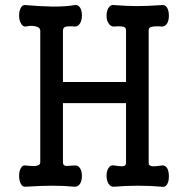

<svg xmlns="http://www.w3.org/2000/svg" viewBox="-20 -739 742 761"><path d="M139.6 -616.2V-95.7Q139.6 -83 120.1 -81.1Q106.4 -80.1 82 -83Q69.3 -85.9 62.5 -72.3Q55.7 -60.5 55.7 -42Q55.7 -23.4 62.5 -10.7Q69.3 2.9 82 1Q144.5 -2.9 186.5 -2.9Q234.4 -2.9 275.4 1Q289.1 2 297.9 -11.7Q304.7 -24.4 304.7 -42Q304.7 -59.6 297.9 -71.3Q289.1 -85 275.4 -83H267.6Q246.1 -80.1 239.3 -82Q229.5 -84 229.5 -95.7V-330.1H479.5V-91.8Q478.5 -81.1 466.8 -80.1Q458 -79.1 433.6 -83Q418.9 -86.9 410.2 -73.2Q402.3 -61.5 402.3 -43Q402.3 -23.4 410.2 -10.7Q418.9 2.9 433.6 1Q477.5 -2.9 527.3 -2.9Q577.1 -2.9 620.1 1Q633.8 4.9 642.6 -8.8Q649.4 -20.5 649.4 -40Q649.4 -59.6 642.6 -72.3Q633.8 -85.9 620.1 -83Q595.7 -79.1 584 -80.1Q569.3 -82 569.3 -91.8V-619.1Q569.3 -629.9 581.1 -632.8Q587.9 -634.8 609.4 -634.8L620.1 -633.8Q633.8 -632.8 642.6 -646.5Q649.4 -658.2 649.4 -676.8Q649.4 -695.3 642.6 -708Q633.8 -721.7 620.1 -718.8Q562.5 -714.8 523.4 -714.8Q485.4 -714.8 433.6 -718.8Q418.9 -721.7 410.2 -708Q402.3 -695.3 402.3 -676.8Q402.3 -658.2 410.2 -646.5Q418.9 -632.8 433.6 -633.8L444.3 -634.8Q463.9 -634.8 469.7 -632.8Q479.5 -629.9 479.5 -619.1V-414.1H229.5V-616.2Q229.5 -628.9 238.3 -632.8Q245.1 -634.8 265.6 -634.8L275.4 -633.8Q289.1 -632.8 297.9 -647.5Q304.7 -660.2 304.7 -677.7Q304.7 -696.3 297.9 -708Q289.1 -721.7 275.4 -718.8Q245.1 -712.9 188.5 -712.9Q137.7 -713.9 82 -718.8Q69.3 -720.7 62.5 -708Q55.7 -695.3 55.7 -677.7Q55.7 -659.2 62.5 -647.5Q69.3 -632.8 82 -633.8Q103.5 -638.7 120.1 -634.8Q139.6 -630.9 139.6 -616.2Z"/></svg>

Font: Gungsuh
Style: Regular
Weight: 400
Version: Version 2.21